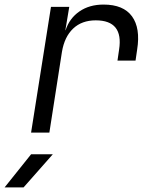

<svg xmlns="http://www.w3.org/2000/svg" viewBox="-63 -580 683 840"><path d="M73 0 160 -550H240L223 -448H224Q241 -500 284.5 -530Q328 -560 390 -560Q477 -560 514.5 -508.5Q552 -457 537 -363L530 -315H451L458 -363Q478 -491 356 -491Q295 -491 257 -455Q219 -419 208 -353L153 0ZM-43 240 73 95H168L40 240Z"/></svg>

Font: JetBrains Mono NL Light
Style: Italic
Weight: 300
Italic angle: -9°
Designer: Philipp Nurullin, Konstantin Bulenkov
Foundry: JetBrains
Version: Version 2.304; ttfautohint (v1.8.4.7-5d5b)